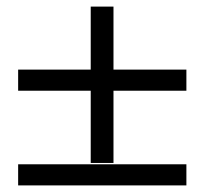

<svg xmlns="http://www.w3.org/2000/svg" viewBox="-20 -654 620 582"><path d="M324 -160H255V-379H35V-443H255V-634H324V-443H545V-379H324ZM545 -92H35V-156H545Z"/></svg>

Font: Ulagadi Sans Light
Style: Regular
Weight: 300
Designer: Ninad Kale (Devanagari), Jonny Pinhorn (Latin)
Foundry: Indian Type Foundry
Version: Version 3.01;March 29, 2020;FontCreator 12.0.0.2522 64-bit; 